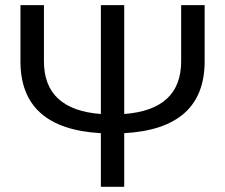

<svg xmlns="http://www.w3.org/2000/svg" viewBox="-20 -718 865 738"><path d="M367.7 -279.8V-698.2H457.5V-279.8Q676.3 -296.4 676.3 -482.4V-698.2H766.6V-482.4Q766.6 -223.1 457.5 -206.1V0H367.7V-206.1Q58.6 -223.1 58.6 -482.4V-698.2H148.9V-482.4Q148.9 -296.4 367.7 -279.8Z"/></svg>

Font: Voltera
Style: Regular
Weight: 400
Designer: Bernd Montag
Version: Version 1.301